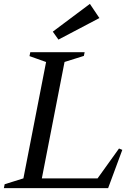

<svg xmlns="http://www.w3.org/2000/svg" viewBox="-46 -969 690 989"><path d="M-26 0 -22 -20 93 -56 71 -32 195 -668 207 -644 106 -680 110 -700H390L386 -681L268 -644L290 -668L166 -32L152 -50H474L445 -34L567 -204L584 -197L511 0ZM255 -765 226 -806 417 -949 466 -876Z"/></svg>

Font: Wittgenstein
Style: Italic
Weight: 400
Italic angle: -11°
Designer: Jörg Drees
Foundry: Jörg Drees
Version: Version 1.500